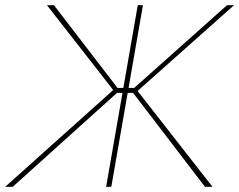

<svg xmlns="http://www.w3.org/2000/svg" viewBox="-61 -720 922 740"><path d="M382 -379 380 -367 120 -700H147L392 -381H419L416 -362H390L-12 0H-41ZM470 -700H490L368 0H348ZM452 -362H426L430 -381H456L814 -700H841L461 -362L464 -376L758 0H729Z"/></svg>

Font: Fixel Italic Variable 20240409 Display Thin
Style: Italic
Weight: 100
Italic angle: -10°
Designer: AlfaBravo + MacPaw
Foundry: Kyrylo Tkachov, Marchela Mozhyna, Serhii Makarenko, Maria Weinstein, Zakhar Kryvoshyya
Version: Version 1.211;Glyphs 3.2 (3225)